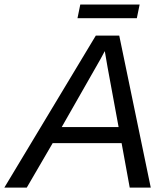

<svg xmlns="http://www.w3.org/2000/svg" viewBox="-69 -849 756 869"><path d="M518.1 0 481.4 -201.2H169.4L52.2 0H-49.3L364.7 -688H470.7L613.3 0ZM405.3 -617.7Q398.9 -605 387.2 -584Q375.5 -563 210.4 -273.9H467.8L418 -543.9ZM550.3 -766.6H281.7L294.4 -828.6H563Z"/></svg>

Font: Liberation Sans
Style: Italic
Weight: 400
Italic angle: -12°
Designer: Steve Matteson
Foundry: Ascender Corporation
Version: Version 2.1.5